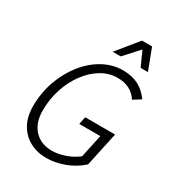

<svg xmlns="http://www.w3.org/2000/svg" viewBox="-214 -1046 1090 1185"><g transform="rotate(30 331.5 -453.5)"><path d="M67 -229Q67 -324 97 -408.5Q127 -493 179 -558.5Q231 -624 298 -661Q365 -698 439 -698Q502 -698 548.5 -674.5Q595 -651 630 -602L576 -568Q530 -641 432 -641Q372 -641 318 -608.5Q264 -576 222 -519.5Q180 -463 156 -390Q132 -317 132 -236Q132 -148 179 -98Q226 -48 304 -48Q348 -48 396 -64.5Q444 -81 484 -112L519 -276H369L380 -330H593L541 -87Q486 -38 421 -15Q356 8 297 8Q231 8 179 -20Q127 -48 97 -101Q67 -154 67 -229ZM325 -765 447 -915H519L576 -765H524L477 -869L382 -765Z"/></g></svg>

Font: Radio Canada Light
Style: Italic
Weight: 300
Italic angle: -12°
Designer: Charles Daoud, Etienne Aubert Bonn, Alexandre Saumier Demers, Jacques Le Bailly
Foundry: Radio-Canada
Version: Version 2.104; ttfautohint (v1.8.4.7-5d5b);gftools[0.9.28.de